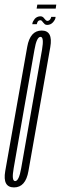

<svg xmlns="http://www.w3.org/2000/svg" viewBox="-47 -812 265 836"><path d="M14 4Q64.5 4 76.8 -67Q89 -138 124.5 -337Q159.5 -535 172 -607Q184.5 -679 134.5 -679Q84 -679 71.5 -607.8Q59 -536.5 23.5 -337Q-12 -138 -24.2 -67Q-36.5 4 14 4ZM19 -23.5Q2.5 -23.5 12.5 -79.2Q22.5 -135 57.5 -337Q93.5 -539 103 -595.2Q112.5 -651.5 129.5 -651.5Q145.5 -651.5 136 -595.5Q126.5 -539.5 90.5 -337Q55 -135 45.2 -79.2Q35.5 -23.5 19 -23.5ZM158.5 -703.5Q166 -703.5 172.5 -706.5Q179 -709.5 184 -715.2Q189 -721 192 -726.8Q195 -732.5 195 -738.5H176Q175.5 -735 173.2 -730.5Q171 -726 167 -723.5Q163 -721 160 -721Q156 -721 152.5 -724Q149 -727 146 -731.2Q143 -735.5 139 -738.2Q135 -741 129 -741Q122 -741 115.2 -738Q108.5 -735 104.2 -729.8Q100 -724.5 97 -718.8Q94 -713 93.5 -706.5H113Q114 -710.5 115.8 -715Q117.5 -719.5 121.2 -721.8Q125 -724 129 -724Q132.5 -724 135.2 -721Q138 -718 141.2 -713.8Q144.5 -709.5 148.2 -706.5Q152 -703.5 158.5 -703.5ZM112.5 -774.5H195.5L198 -792H115.5Z"/></svg>

Font: Anybody UltraCondensed ExtraLight
Style: Italic
Weight: 250
Width: 1
Italic angle: -10°
Version: Version 1.113;gftools[0.9.25]